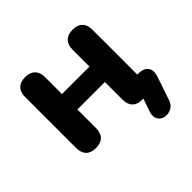

<svg xmlns="http://www.w3.org/2000/svg" viewBox="-160 -662 968 968"><g transform="rotate(-45 324.0 -177.5)"><path d="M569 100 612 -27C629 -76 606 -107 556 -107H548V-427C548 -473 523 -498 477 -498C432 -498 406 -473 406 -427V-306H210V-427C210 -473 184 -498 139 -498C93 -498 68 -473 68 -427V-64C68 -17 93 8 139 8C185 8 210 -17 210 -64V-196H406V-70C406 -25 430 0 474 0H484L460 70C433 152 545 168 569 100Z"/></g></svg>

Font: SN Pro
Style: Bold
Weight: 700
Designer: Tobias Whetton
Foundry: Supernotes
Version: Version 1.003;Glyphs 3.3 (3324)